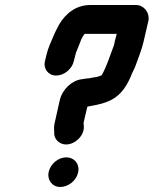

<svg xmlns="http://www.w3.org/2000/svg" viewBox="-20 -718 612 765"><path d="M174 -33C167 -1 188 27 220 27C252 27 284 2 291 -30C299 -63 277 -91 244 -91C212 -91 181 -65 174 -33ZM522 -698H339C282 -698 241 -663 216 -621C208 -605 201 -594 193 -574C183 -551 172 -527 166 -503L159 -474C152 -443 173 -417 204 -417C235 -417 267 -443 274 -474L283 -509C288 -520 296 -541 301 -554C305 -566 311 -574 317 -583H445L437 -552C436 -548 436 -542 433 -535C417 -493 405 -453 385 -418C378 -415 364 -410 356 -410C351 -409 343 -408 334 -406C333 -406 330 -406 323 -405L304 -402C266 -397 228 -362 218 -318L198 -229C195 -218 195 -206 196 -193V-183C198 -168 205 -158 217 -150C258 -124 318 -169 314 -216L313 -226C313 -227 314 -228 313 -229L328 -293C330 -293 331 -293 332 -294C356 -298 382 -303 403 -311C451 -328 479 -362 501 -413C506 -428 515 -442 520 -456C530 -485 545 -520 552 -552L571 -634C578 -665 555 -698 522 -698Z"/></svg>

Font: Electronic
Style: UltHvIt
Weight: 900
Version: Version 1.011